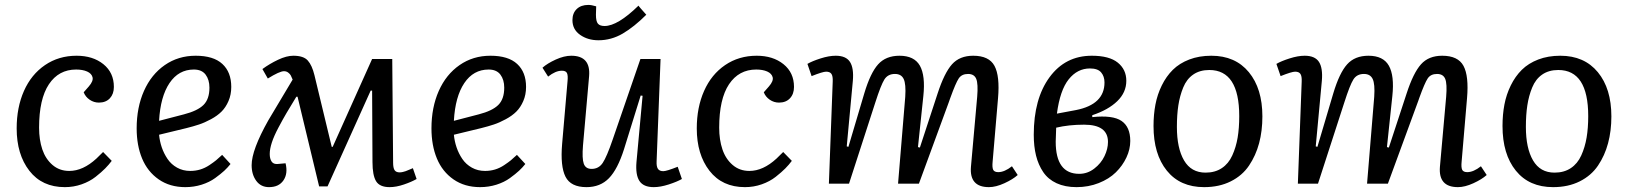

<svg xmlns="http://www.w3.org/2000/svg" viewBox="-20 -748 6630 782"><path d="M292 -521Q358.4 -521 401.1 -486.6Q443.8 -452.1 443.8 -394Q443.8 -365.2 427.5 -347.7Q411.1 -330.1 382.8 -330.1Q362.3 -330.1 345.2 -341.8Q328.1 -353.5 320.8 -372.1L341.8 -396Q360.8 -418 356.9 -433.3Q353 -448.7 334.7 -456.8Q316.4 -464.8 290 -464.8Q219.2 -464.8 179.2 -404.8Q139.2 -344.7 139.2 -228Q139.2 -178.7 152.3 -139.6Q165.5 -100.6 193.8 -76.2Q222.2 -51.8 262.2 -51.8Q317.9 -51.8 372.6 -102.1Q379.4 -108.4 399.9 -128.9L435.1 -92.8Q423.3 -77.1 408.4 -62Q393.6 -46.9 369.4 -27.8Q345.2 -8.8 312.5 2.7Q279.8 14.2 244.1 14.2Q151.4 14.2 99.6 -52.5Q47.9 -119.1 47.9 -225.1Q47.9 -310.5 77.6 -377.7Q107.4 -444.8 163.3 -482.9Q219.2 -521 292 -521Z M776.9 -521Q849.6 -521 885.7 -487.5Q921.9 -454.1 921.9 -394Q921.9 -362.3 910.6 -336.4Q899.4 -310.5 882.3 -293.5Q865.2 -276.4 839.4 -262.5Q813.5 -248.5 790.8 -241Q768.1 -233.4 738.8 -226.1L627.9 -199.2Q630.4 -172.9 638.9 -147.7Q647.5 -122.6 662.4 -100.6Q677.2 -78.6 701.2 -65.2Q725.1 -51.8 754.9 -51.8Q775.9 -51.8 795.4 -57.6Q814.9 -63.5 832.8 -75.4Q850.6 -87.4 860.1 -95.2Q869.6 -103 884.8 -117.2L918.9 -80.1Q907.7 -65.9 893.6 -52.7Q879.4 -39.6 856.2 -22.7Q833 -5.9 801.3 4.2Q769.5 14.2 734.9 14.2Q671.9 14.2 626.5 -17.3Q581.1 -48.8 558.8 -102.3Q536.6 -155.8 536.6 -225.1Q536.6 -310.5 566.4 -377.7Q596.2 -444.8 651.1 -482.9Q706.1 -521 776.9 -521ZM833 -391.1Q833 -423.3 817.4 -444.1Q801.8 -464.8 769.5 -464.8Q707.5 -464.8 670.4 -409.7Q633.3 -354.5 627.9 -255.9L729 -282.2Q784.2 -296.4 808.6 -320.3Q833 -344.2 833 -391.1Z M1314 11.2H1279.8L1191.9 -354H1187Q1161.6 -312.5 1147.2 -288.1Q1132.8 -263.7 1114.3 -228.8Q1095.7 -193.8 1087.2 -167.5Q1078.6 -141.1 1078.6 -121.1Q1078.6 -101.6 1086.2 -90.1Q1093.8 -78.6 1110.8 -80.1L1143.1 -83Q1153.3 -41 1134.5 -13.4Q1115.7 14.2 1075.7 14.2Q1042.5 14.2 1023.7 -11.5Q1004.9 -37.1 1004.9 -75.2Q1004.9 -137.2 1072.8 -257.8Q1084.5 -278.3 1171.9 -423.8Q1167.5 -435.1 1164.3 -440.9Q1161.1 -446.8 1153.8 -452.4Q1146.5 -458 1136.7 -458Q1118.7 -458 1070.8 -428.2L1048.8 -466.8Q1078.1 -488.3 1112.5 -504.6Q1147 -521 1174.8 -521Q1216.3 -521 1233.6 -501.5Q1251 -481.9 1260.7 -441.9L1331.1 -149.9H1335L1495.6 -507.8H1577.6L1581.1 -85.9Q1581.1 -64.5 1586.9 -55.2Q1592.8 -45.9 1607.9 -45.9Q1613.8 -45.9 1620.8 -47.6Q1627.9 -49.3 1632.1 -50.8Q1636.2 -52.2 1647 -56.9Q1657.7 -61.5 1661.6 -63L1676.8 -19Q1656.7 -7.3 1625.2 3.4Q1593.8 14.2 1566.9 14.2Q1526.4 14.2 1511.7 -10Q1497.1 -34.2 1497.1 -87.9L1495.6 -378.9H1489.7Z M1977.5 -521Q2050.3 -521 2086.4 -487.5Q2122.6 -454.1 2122.6 -394Q2122.6 -362.3 2111.3 -336.4Q2100.1 -310.5 2083 -293.5Q2065.9 -276.4 2040 -262.5Q2014.2 -248.5 1991.5 -241Q1968.8 -233.4 1939.5 -226.1L1828.6 -199.2Q1831.1 -172.9 1839.6 -147.7Q1848.1 -122.6 1863 -100.6Q1877.9 -78.6 1901.9 -65.2Q1925.8 -51.8 1955.6 -51.8Q1976.6 -51.8 1996.1 -57.6Q2015.6 -63.5 2033.4 -75.4Q2051.3 -87.4 2060.8 -95.2Q2070.3 -103 2085.4 -117.2L2119.6 -80.1Q2108.4 -65.9 2094.2 -52.7Q2080.1 -39.6 2056.9 -22.7Q2033.7 -5.9 2002 4.2Q1970.2 14.2 1935.5 14.2Q1872.6 14.2 1827.1 -17.3Q1781.7 -48.8 1759.5 -102.3Q1737.3 -155.8 1737.3 -225.1Q1737.3 -310.5 1767.1 -377.7Q1796.9 -444.8 1851.8 -482.9Q1906.7 -521 1977.5 -521ZM2033.7 -391.1Q2033.7 -423.3 2018.1 -444.1Q2002.4 -464.8 1970.2 -464.8Q1908.2 -464.8 1871.1 -409.7Q1834 -354.5 1828.6 -255.9L1929.7 -282.2Q1984.9 -296.4 2009.3 -320.3Q2033.7 -344.2 2033.7 -391.1Z M2612.3 -688Q2580.6 -723.1 2580.6 -725.1Q2495.6 -642.1 2442.4 -642.1Q2423.3 -642.1 2415.3 -651.6Q2407.2 -661.1 2407.2 -688L2408.2 -722.2Q2388.7 -728 2376.5 -728Q2346.2 -728 2328.9 -711.2Q2311.5 -694.3 2311.5 -666Q2311.5 -627.9 2342.8 -606Q2374 -584 2417.5 -584Q2469.7 -584 2516.4 -611.3Q2563 -638.7 2612.3 -688ZM2189.5 -472.2Q2209 -489.7 2243.4 -505.4Q2277.8 -521 2306.6 -521Q2386.2 -521 2379.4 -438L2354.5 -155.8Q2350.1 -102.1 2357.7 -81.1Q2365.2 -60.1 2389.6 -60.1Q2418.5 -60.1 2434.8 -84.5Q2451.2 -108.9 2475.6 -180.2L2588.4 -507.8H2670.4L2654.3 -90.8Q2653.3 -69.8 2659.7 -60.3Q2666 -50.8 2681.6 -50.8Q2694.8 -50.8 2740.2 -68.8L2757.3 -19Q2737.8 -7.8 2703.9 3.2Q2669.9 14.2 2642.6 14.2Q2600.6 14.2 2584.2 -11.2Q2567.9 -36.6 2572.3 -87.9L2597.2 -357.9L2589.4 -358.9L2521.5 -140.1Q2495.6 -58.6 2460.2 -22.2Q2424.8 14.2 2368.7 14.2Q2304.7 14.2 2283.2 -28.3Q2261.7 -70.8 2269.5 -162.1L2291.5 -417Q2293.9 -440.4 2289.3 -450.2Q2284.7 -460 2268.6 -460Q2242.7 -460 2212.4 -436Z M3062 -521Q3128.4 -521 3171.1 -486.6Q3213.9 -452.1 3213.9 -394Q3213.9 -365.2 3197.5 -347.7Q3181.2 -330.1 3152.8 -330.1Q3132.3 -330.1 3115.2 -341.8Q3098.1 -353.5 3090.8 -372.1L3111.8 -396Q3130.9 -418 3127 -433.3Q3123 -448.7 3104.7 -456.8Q3086.4 -464.8 3060.1 -464.8Q2989.3 -464.8 2949.2 -404.8Q2909.2 -344.7 2909.2 -228Q2909.2 -178.7 2922.4 -139.6Q2935.5 -100.6 2963.9 -76.2Q2992.2 -51.8 3032.2 -51.8Q3087.9 -51.8 3142.6 -102.1Q3149.4 -108.4 3169.9 -128.9L3205.1 -92.8Q3193.4 -77.1 3178.5 -62Q3163.6 -46.9 3139.4 -27.8Q3115.2 -8.8 3082.5 2.7Q3049.8 14.2 3014.2 14.2Q2921.4 14.2 2869.6 -52.5Q2817.9 -119.1 2817.9 -225.1Q2817.9 -310.5 2847.7 -377.7Q2877.4 -444.8 2933.3 -482.9Q2989.3 -521 3062 -521Z M3667 -354Q3670.4 -405.8 3660.6 -426.3Q3650.9 -446.8 3625 -446.8Q3596.2 -446.8 3582 -424.3Q3567.9 -401.9 3544.9 -330.1L3438 0H3356L3371.6 -416Q3372.6 -437.5 3366.5 -446.8Q3360.4 -456.1 3344.7 -456.1Q3331.1 -456.1 3285.6 -438L3268.6 -487.8Q3287.6 -499 3322 -510Q3356.4 -521 3383.8 -521Q3425.8 -521 3441.9 -495.8Q3458 -470.7 3453.6 -418.9L3428.7 -151.9L3435.5 -149.9L3500 -367.2Q3524.9 -450.7 3556.4 -485.8Q3587.9 -521 3643.6 -521Q3703.6 -521 3726.6 -480.5Q3749.5 -439.9 3740.7 -356.9L3718.8 -148.9L3726.6 -147L3798.8 -367.2Q3826.2 -451.2 3857.4 -486.1Q3888.7 -521 3943.8 -521Q4008.3 -521 4030.5 -479.7Q4052.7 -438.5 4044.9 -348.1L4022.9 -89.8Q4020.5 -66.4 4025.1 -56.6Q4029.8 -46.9 4045.9 -46.9Q4071.3 -46.9 4101.6 -70.8L4125 -35.2Q4105.5 -17.6 4070.8 -1.7Q4036.1 14.2 4007.8 14.2Q3927.7 14.2 3934.6 -68.8L3960 -354Q3964.4 -406.7 3956.1 -426.8Q3947.8 -446.8 3922.9 -446.8Q3897 -446.8 3884.8 -428.5Q3872.6 -410.2 3851.1 -350.6Q3849.6 -346.2 3848.6 -343.8Q3847.7 -341.3 3846.4 -337.4Q3845.2 -333.5 3843.8 -330.1L3722.7 0H3637.7Z M4426.8 -521Q4318.8 -521 4254.6 -433.3Q4190.4 -345.7 4190.4 -199.2Q4190.4 -151.9 4199.7 -114.3Q4209 -76.7 4229 -47.1Q4249 -17.6 4283.4 -1.7Q4317.9 14.2 4364.7 14.2Q4413.1 14.2 4455.1 -2.4Q4497.1 -19 4524.7 -46.1Q4552.2 -73.2 4567.9 -106.7Q4583.5 -140.1 4583.5 -173.8Q4583.5 -231 4547.9 -255.4Q4512.2 -279.8 4428.7 -271V-278.8Q4493.7 -300.3 4530.5 -335.9Q4567.4 -371.6 4567.4 -418.9Q4567.4 -464.8 4532.7 -492.9Q4498 -521 4426.8 -521ZM4478.5 -412.1Q4478.5 -322.8 4362.8 -299.8L4284.7 -285.2Q4297.4 -380.9 4332.8 -425Q4368.2 -469.2 4419.4 -469.2Q4451.2 -469.2 4464.8 -453.1Q4478.5 -437 4478.5 -412.1ZM4281.7 -228Q4333 -240.2 4395.5 -240.2Q4492.7 -240.2 4492.7 -169.9Q4492.7 -141.6 4478.5 -112.1Q4464.4 -82.5 4436.8 -61.3Q4409.2 -40 4375.5 -40Q4279.8 -40 4279.8 -170.9Q4279.8 -178.2 4281.7 -228Z M4678.2 -234.9Q4678.2 -281.2 4686 -322.3Q4693.8 -363.3 4711.9 -400.1Q4730 -437 4756.8 -463.6Q4783.7 -490.2 4823.7 -505.6Q4863.8 -521 4913.6 -521Q5011.2 -521 5066.4 -454.1Q5121.6 -387.2 5121.6 -273.9Q5121.6 -214.8 5108.2 -164.6Q5094.7 -114.3 5067.1 -73.5Q5039.6 -32.7 4992.7 -9.3Q4945.8 14.2 4884.3 14.2Q4786.6 14.2 4732.4 -53Q4678.2 -120.1 4678.2 -234.9ZM4890.1 -44.9Q4928.7 -44.9 4956.3 -63.2Q4983.9 -81.5 4999 -115Q5014.2 -148.4 5020.8 -187.5Q5027.3 -226.6 5027.3 -274.9Q5027.3 -462.9 4905.3 -462.9Q4866.7 -462.9 4839.8 -444.3Q4813 -425.8 4799.1 -391.6Q4785.2 -357.4 4779.3 -318.8Q4773.4 -280.3 4773.4 -231Q4773.4 -144.5 4802.5 -94.7Q4831.5 -44.9 4890.1 -44.9Z M5577.1 -354Q5580.6 -405.8 5570.8 -426.3Q5561 -446.8 5535.2 -446.8Q5506.3 -446.8 5492.2 -424.3Q5478 -401.9 5455.1 -330.1L5348.1 0H5266.1L5281.7 -416Q5282.7 -437.5 5276.6 -446.8Q5270.5 -456.1 5254.9 -456.1Q5241.2 -456.1 5195.8 -438L5178.7 -487.8Q5197.8 -499 5232.2 -510Q5266.6 -521 5293.9 -521Q5335.9 -521 5352.1 -495.8Q5368.2 -470.7 5363.8 -418.9L5338.9 -151.9L5345.7 -149.9L5410.2 -367.2Q5435.1 -450.7 5466.6 -485.8Q5498 -521 5553.7 -521Q5613.8 -521 5636.7 -480.5Q5659.7 -439.9 5650.9 -356.9L5628.9 -148.9L5636.7 -147L5709 -367.2Q5736.3 -451.2 5767.6 -486.1Q5798.8 -521 5854 -521Q5918.5 -521 5940.7 -479.7Q5962.9 -438.5 5955.1 -348.1L5933.1 -89.8Q5930.7 -66.4 5935.3 -56.6Q5939.9 -46.9 5956.1 -46.9Q5981.4 -46.9 6011.7 -70.8L6035.2 -35.2Q6015.6 -17.6 5981 -1.7Q5946.3 14.2 5918 14.2Q5837.9 14.2 5844.7 -68.8L5870.1 -354Q5874.5 -406.7 5866.2 -426.8Q5857.9 -446.8 5833 -446.8Q5807.1 -446.8 5794.9 -428.5Q5782.7 -410.2 5761.2 -350.6Q5759.8 -346.2 5758.8 -343.8Q5757.8 -341.3 5756.6 -337.4Q5755.4 -333.5 5753.9 -330.1L5632.8 0H5547.9Z M6099.6 -234.9Q6099.6 -281.2 6107.4 -322.3Q6115.2 -363.3 6133.3 -400.1Q6151.4 -437 6178.2 -463.6Q6205.1 -490.2 6245.1 -505.6Q6285.2 -521 6335 -521Q6432.6 -521 6487.8 -454.1Q6543 -387.2 6543 -273.9Q6543 -214.8 6529.5 -164.6Q6516.1 -114.3 6488.5 -73.5Q6460.9 -32.7 6414.1 -9.3Q6367.2 14.2 6305.7 14.2Q6208 14.2 6153.8 -53Q6099.6 -120.1 6099.6 -234.9ZM6311.5 -44.9Q6350.1 -44.9 6377.7 -63.2Q6405.3 -81.5 6420.4 -115Q6435.5 -148.4 6442.1 -187.5Q6448.7 -226.6 6448.7 -274.9Q6448.7 -462.9 6326.7 -462.9Q6288.1 -462.9 6261.2 -444.3Q6234.4 -425.8 6220.5 -391.6Q6206.5 -357.4 6200.7 -318.8Q6194.8 -280.3 6194.8 -231Q6194.8 -144.5 6223.9 -94.7Q6252.9 -44.9 6311.5 -44.9Z"/></svg>

Font: Literata Book
Style: Italic
Weight: 400
Italic angle: -3°
Designer: Latin by Veronika Burian and Jose Scaglione. Greek by Irene Vlachou. Cyrillic by Vera Evstafieva
Foundry: TypeTogether
Version: Version 1.003;PS 001.003;hotconv 1.0.88;makeotf.lib2.5.64775